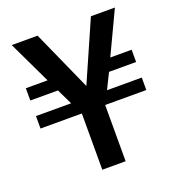

<svg xmlns="http://www.w3.org/2000/svg" viewBox="-131 -832 869 940"><g transform="rotate(-20 303.0 -362.5)"><path d="M446.8 -725.1 309.1 -412.1 168.9 -725.1H34.2L140.1 -502.9H26.9V-439H170.9L210 -357.9H26.9V-293H242.2V0H363.8V-293H578.1V-357.9H397L437 -439H578.1V-502.9H466.8L571.8 -725.1Z"/></g></svg>

Font: QTS-Omar 
Style: Regular
Weight: 400
Designer: Mohammed Abd El khaliq
Foundry: QafType Studio
Version: Version 1.001